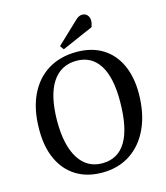

<svg xmlns="http://www.w3.org/2000/svg" viewBox="-134 -1035 998 1151"><g transform="rotate(-15 364.5 -459.0)"><path d="M58 -333Q58 -455 99 -543Q140 -631 215.5 -678Q291 -725 394 -725Q487 -725 553.5 -684.5Q620 -644 655.5 -568.5Q691 -493 691 -388Q690 -265 649 -175Q608 -85 533.5 -35.5Q459 14 358 14Q264 14 196.5 -28Q129 -70 93 -148Q57 -226 58 -333ZM175 -354Q175 -203 226.5 -121.5Q278 -40 372 -40Q568 -40 570 -370Q571 -520 522 -597Q473 -674 380 -674Q282 -674 229 -593Q176 -512 175 -354ZM440 -909Q452 -921 462.5 -926.5Q473 -932 485 -932Q504 -932 516 -918.5Q528 -905 528 -884Q528 -866 520 -845L325 -760L308 -784Z"/></g></svg>

Font: Literata 36pt Medium
Style: Italic
Weight: 500
Italic angle: -2°
Designer: Latin by Veronika Burian and Jose Scaglione. Greek by Irene Vlachou. Cyrillic by Vera Evstafieva
Foundry: TypeTogether
Version: Version 3.002